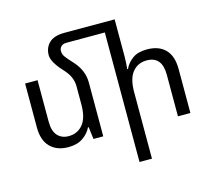

<svg xmlns="http://www.w3.org/2000/svg" viewBox="-133 -925 1480 1326"><g transform="rotate(-15 607.5 -262.0)"><path d="M290 -639Q290 -691 325 -725.5Q360 -760 435 -760H794V-492Q794 -470 792.5 -449Q791 -428 789 -405H794Q813 -446 851.5 -474Q890 -502 955 -502Q1039 -502 1085.5 -455Q1132 -408 1132 -314V0H1043V-297Q1043 -429 934 -429Q870 -429 832 -382.5Q794 -336 794 -241V236H705V-690H430Q405 -690 392 -676.5Q379 -663 379 -645Q379 -622 392.5 -603Q406 -584 442 -545Q509 -473 509 -385V0H439L428 -87H423Q404 -47 363 -18.5Q322 10 259 10Q177 10 129.5 -37.5Q82 -85 82 -178V-492H171V-195Q171 -128 200.5 -95.5Q230 -63 280 -63Q343 -63 381.5 -109.5Q420 -156 420 -252V-382Q420 -415 406.5 -447Q393 -479 359 -515Q290 -590 290 -639Z"/></g></svg>

Font: Noto Sans Armenian
Style: Regular
Weight: 400
Designer: Monotype Design Team
Foundry: Monotype Imaging Inc.
Version: Version 2.040;GOOG;noto-fonts:20170220:a8a215d2e889